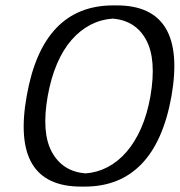

<svg xmlns="http://www.w3.org/2000/svg" viewBox="-20 -688 667 712"><path d="M616 -332Q586 -164 505 -80Q424 4 294 4H281Q19 4 79 -332Q138 -668 400 -668H413Q543 -668 594 -584Q645 -500 616 -332ZM538 -332Q561 -468 522 -540Q483 -612 398 -619Q354 -616 315.5 -596Q277 -576 245.5 -540Q214 -504 191.5 -451.5Q169 -399 157 -332Q133 -196 172.5 -124Q212 -52 297 -45Q340 -48 378.5 -68Q417 -88 448.5 -124Q480 -160 503 -212Q526 -264 538 -332Z"/></svg>

Font: Jura
Style: Italic
Weight: 400
Designer: Ed Merritt
Foundry: Ten by Twenty
Version: Version 1.007